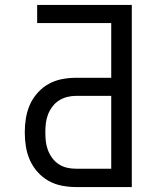

<svg xmlns="http://www.w3.org/2000/svg" viewBox="-20 -755 640 775"><path d="M286 0Q258 0 229.5 -5.5Q201 -11 176 -25Q151 -39 131.5 -61Q112 -83 100.5 -109Q89 -135 84.5 -163.5Q80 -192 80 -221Q80 -249 84.5 -277.5Q89 -306 100.5 -332Q112 -358 131.5 -380Q151 -402 176 -416Q201 -430 229.5 -435.5Q258 -441 286 -441H429V-662H130V-735H512V0ZM286 -74H429V-368H286Q268 -368 250.5 -363.5Q233 -359 217.5 -349Q202 -339 191 -324Q180 -309 173.5 -292Q167 -275 165 -257Q163 -239 163 -221Q163 -202 165 -184Q167 -166 173.5 -149Q180 -132 191 -117Q202 -102 217.5 -92Q233 -82 250.5 -78Q268 -74 286 -74Z"/></svg>

Font: Nova Nerd Font
Style: Regular
Weight: 400
Designer: Belleve Invis
Foundry: Belleve Invis
Version: Version 24.1.4; ttfautohint (v1.8.4);Nerd Fonts 3.1.1